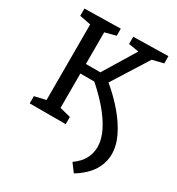

<svg xmlns="http://www.w3.org/2000/svg" viewBox="-217 -837 1126 1219"><g transform="rotate(30 345.5 -227.5)"><path d="M658 20Q658 83 622.5 140.5Q587 198 510 245L466 186Q514 152 535.5 111.5Q557 71 557 26Q557 -31 526 -92Q495 -153 443.5 -212.5Q392 -272 331 -325H229V-73L309 -53V0H45V-53L127 -72V-626L45 -642V-695L309 -700V-648L229 -627V-395H335L478 -630L403 -642V-695L658 -700V-647L577 -627L412 -365Q483 -306 538.5 -240.5Q594 -175 626 -109Q658 -43 658 20Z"/></g></svg>

Font: Bitter Medium
Style: Regular
Weight: 500
Designer: Sol Matas, and Bitter project Authors
Foundry: Sol Matas
Version: Version 2.001